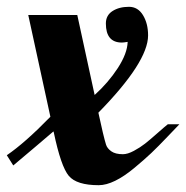

<svg xmlns="http://www.w3.org/2000/svg" viewBox="-73 -544 547 564"><path d="M-34 -58 -53 -88Q0 -124 75 -201L10 -500H154L205 -265Q245 -301 273 -344Q301 -387 302 -421Q290 -419 285 -419Q238 -419 238 -475Q238 -499 257.5 -511.5Q277 -524 306 -524Q332 -524 347 -499.5Q362 -475 362 -440Q362 -362 216 -213L229 -155Q235 -130 238.5 -119Q242 -108 254 -99.5Q266 -91 288 -91Q302 -91 320.5 -101Q339 -111 353 -122Q367 -133 389 -152.5Q411 -172 420 -179H454Q450 -175 420.5 -144Q391 -113 371.5 -94.5Q352 -76 322 -51Q292 -26 265.5 -13Q239 0 217 0Q152 0 129 -27.5Q106 -55 85 -155L84 -158Q72 -148 30 -112Q-12 -76 -34 -58Z"/></svg>

Font: Lobster 1.3
Style: Regular
Weight: 400
Designer: Pablo Impallari
Foundry: Pablo Impallari. www.impallari.com
Version: Version 1.003 2010